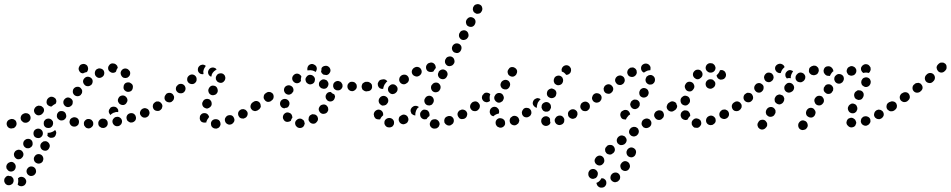

<svg xmlns="http://www.w3.org/2000/svg" viewBox="-38 -585 4546 918"><path d="M48 292Q47 294 46 296Q48 300 52 302Q56 305 60 305Q64 306 69 305Q73 304 77 302Q85 296 87 287Q89 278 83 270Q78 263 69 261Q60 259 52 264V265Q51 265 50 266Q49 267 48 267Q49 271 49 274Q50 283 48 292ZM20 262Q18 259 14 257Q13 257 11 257Q6 257 1 255Q0 256 -2 256Q-4 257 -5 257Q-9 259 -12 263Q-15 266 -17 270Q-18 275 -18 279Q-18 283 -16 287Q-16 288 -15 289Q-11 297 -2 300Q7 302 15 298Q19 296 22 293Q25 289 26 285Q28 281 27 276Q27 272 25 268Q25 268 25 268Q23 264 20 262ZM89 237Q91 247 98 252Q106 258 115 256Q124 255 130 247Q136 239 134 230Q133 221 125 215Q118 210 108 211Q99 213 94 220L93 221Q88 228 89 237ZM36 204Q33 196 25 191Q16 187 8 191Q-1 194 -5 202L-6 203Q-7 207 -8 211Q-8 216 -7 220Q-5 224 -2 227Q1 231 5 233Q13 237 22 234Q31 231 35 222Q39 213 36 204ZM125 182Q128 191 137 195Q145 199 154 196Q163 193 167 185V184Q171 176 168 167Q165 158 157 154Q148 150 139 153Q131 156 127 164L126 165Q122 173 125 182ZM74 150Q72 141 65 135Q57 130 48 131Q39 133 33 140V141Q27 148 29 157Q30 166 38 172Q41 175 45 176Q50 177 54 176Q59 176 63 173Q66 171 69 167Q75 160 74 150ZM156 120Q159 129 167 133Q175 137 184 135Q193 132 197 123Q202 114 199 106Q196 97 187 92Q183 90 179 90Q175 90 170 91Q166 93 163 96Q159 99 157 103Q153 111 156 120ZM118 101Q118 91 112 85Q105 78 95 79Q86 79 80 86H79Q73 93 73 102Q73 111 80 118Q83 121 87 123Q91 124 96 124Q100 124 105 122Q109 120 112 117Q119 110 118 101ZM167 53Q167 43 161 37Q154 30 145 30Q136 30 129 36L128 37Q122 43 122 53Q122 62 128 69Q135 75 144 75Q153 76 160 69Q167 62 167 53ZM188 63Q190 66 192 68Q195 70 198 72Q202 74 206 74Q211 74 215 73Q219 72 223 69Q226 66 228 62V61Q231 55 231 48Q230 42 225 36V37Q219 43 211 46Q202 50 193 50Q191 50 189 50Q190 51 190 53Q190 58 188 63ZM39 16Q43 8 40 -1Q39 -5 36 -9Q33 -12 29 -14Q25 -16 20 -16Q16 -17 12 -15L9 -14Q0 -11 -4 -3Q-8 5 -5 14Q-2 23 6 27Q14 31 23 28H26Q34 25 39 16ZM401 22Q408 16 408 7Q408 2 407 -2Q405 -6 402 -9Q399 -13 395 -14Q391 -16 387 -16H386Q377 -17 370 -10Q363 -4 363 5Q363 10 364 14Q366 18 369 21Q372 25 376 27Q380 28 384 29H385Q394 29 401 22ZM214 13Q216 9 216 4Q216 0 215 -4Q213 -8 210 -11Q203 -18 194 -18Q184 -18 178 -12L177 -11Q174 -8 172 -4Q171 0 171 5Q171 9 172 13Q174 18 177 21Q180 24 185 26Q189 27 193 27Q198 27 202 26Q206 24 209 21L210 20Q213 17 214 13ZM472 19Q478 12 477 3Q477 -2 475 -6Q473 -10 469 -13Q466 -16 462 -17Q458 -18 453 -18H452Q443 -17 437 -10Q431 -3 432 6Q432 11 434 15Q436 19 439 21Q443 24 447 26Q451 27 456 27Q466 26 472 19ZM321 20Q326 20 329 17Q333 15 336 11Q338 8 339 3Q341 -6 337 -14Q332 -22 322 -24Q317 -25 313 -24Q309 -23 305 -21Q301 -18 298 -15Q296 -11 295 -7Q293 2 298 10Q303 18 312 20H313Q317 21 321 20ZM536 14Q539 12 542 8Q544 4 545 0Q546 -5 545 -9Q543 -18 535 -23Q528 -28 519 -26H518Q513 -25 510 -23Q506 -20 504 -17Q501 -13 500 -9Q499 -4 500 0Q502 9 510 15Q518 20 527 18H528Q532 17 536 14ZM107 -14Q110 -23 106 -32Q104 -36 101 -39Q98 -41 93 -43Q89 -44 85 -44Q80 -44 76 -42L74 -41Q65 -37 62 -28Q59 -19 63 -11Q65 -7 69 -4Q72 -1 76 1Q81 2 85 2Q89 2 93 0L96 -1Q104 -6 107 -14ZM610 -11Q614 -20 611 -28Q610 -33 607 -36Q604 -40 600 -42Q596 -44 592 -44Q587 -45 583 -43H582Q573 -40 569 -32Q565 -24 568 -15Q569 -11 572 -7Q575 -4 579 -2Q582 0 587 1Q591 1 596 0Q605 -3 610 -11ZM264 -10Q260 -9 255 -9Q251 -9 247 -11Q243 -13 240 -16L239 -17Q236 -20 235 -24Q233 -29 234 -33Q234 -38 236 -42Q238 -46 241 -49Q248 -55 257 -54Q266 -54 273 -47Q277 -42 278 -36Q280 -30 278 -24Q276 -22 275 -19Q274 -18 274 -17Q273 -16 272 -15Q268 -12 264 -10ZM670 -29Q674 -33 675 -37Q677 -41 677 -45Q677 -50 675 -54Q672 -63 663 -66Q654 -70 646 -66H645Q641 -64 638 -61Q635 -58 633 -53Q631 -49 631 -45Q631 -40 633 -36Q637 -28 645 -24Q654 -21 663 -24V-25Q667 -26 670 -29ZM172 -53Q174 -62 169 -70Q166 -73 162 -76Q159 -79 154 -79Q150 -80 146 -80Q141 -79 137 -77L135 -75Q131 -73 129 -69Q126 -65 125 -61Q124 -57 125 -52Q126 -48 128 -44Q131 -40 134 -38Q138 -35 142 -34Q147 -33 151 -34Q156 -35 159 -37L162 -39Q169 -44 172 -53ZM484 -44Q482 -48 482 -52Q482 -57 484 -61Q486 -65 489 -68V-69Q496 -75 505 -75Q515 -75 521 -69Q525 -65 527 -60Q528 -55 527 -49Q521 -50 514 -49L513 -48Q505 -47 498 -42Q493 -39 490 -35Q490 -36 489 -36Q489 -36 489 -36Q486 -40 484 -44ZM734 -65Q736 -69 737 -73Q738 -77 737 -82Q736 -86 733 -90Q728 -98 719 -99Q710 -101 702 -95Q698 -93 696 -89Q693 -85 693 -81Q692 -76 693 -72Q694 -68 696 -64Q702 -56 711 -55Q720 -53 728 -58V-59Q732 -61 734 -65ZM309 -89Q310 -93 310 -98Q310 -102 308 -106Q306 -110 302 -113Q295 -119 286 -119Q277 -118 271 -111L270 -110Q267 -107 266 -103Q264 -98 265 -94Q265 -90 267 -86Q269 -82 272 -79Q280 -72 289 -73Q298 -74 304 -81H305Q308 -85 309 -89ZM185 -101Q186 -110 193 -116L195 -118Q199 -120 203 -122Q207 -123 212 -122Q216 -122 220 -119Q224 -117 227 -114Q230 -110 231 -105Q232 -100 231 -96Q230 -94 229 -92V-91Q228 -89 227 -88Q225 -87 222 -86Q215 -82 209 -76Q203 -75 198 -78Q193 -80 189 -84Q183 -92 185 -101ZM526 -110Q525 -106 526 -101Q527 -97 530 -93Q532 -89 536 -87Q543 -82 553 -83Q562 -85 567 -93V-94Q570 -97 571 -102Q572 -106 571 -110Q570 -115 567 -119Q565 -122 561 -125Q553 -130 544 -128Q535 -126 530 -119V-118Q527 -114 526 -110ZM354 -140Q355 -144 355 -149Q355 -153 353 -157Q351 -161 348 -164Q341 -171 332 -170Q323 -170 316 -163Q313 -160 311 -155Q310 -151 310 -147Q310 -142 312 -138Q314 -134 317 -131Q324 -125 333 -125Q342 -125 349 -132V-133Q352 -136 354 -140ZM553 -162Q552 -166 553 -171V-172Q554 -181 561 -187Q569 -192 578 -191Q582 -191 586 -188Q590 -186 593 -183Q596 -179 597 -175Q598 -170 597 -166V-165Q596 -156 589 -150Q581 -145 572 -146Q571 -146 570 -146Q569 -146 568 -147Q566 -148 565 -148Q562 -149 561 -151Q559 -152 557 -154Q554 -158 553 -162ZM405 -194Q406 -203 400 -210Q393 -217 384 -218Q375 -219 368 -213L367 -212Q360 -206 359 -197Q359 -188 365 -181Q368 -177 372 -175Q376 -173 380 -173Q384 -172 389 -174Q393 -175 396 -178H397Q404 -184 405 -194ZM543 -222Q538 -230 539 -239Q541 -248 549 -254Q557 -259 566 -257Q575 -255 580 -247H581Q586 -239 584 -230Q582 -221 574 -216Q573 -215 572 -214Q572 -214 571 -214Q567 -213 564 -212Q563 -212 562 -212Q556 -212 551 -214Q546 -217 543 -222ZM460 -230Q462 -239 458 -247Q453 -255 444 -257Q435 -260 427 -255H426Q418 -250 416 -241Q414 -232 418 -224Q423 -216 432 -213Q441 -211 449 -216Q458 -221 460 -230ZM339 -250Q336 -258 341 -267Q345 -276 354 -278Q363 -281 371 -277Q380 -273 382 -264Q385 -255 381 -247V-246Q380 -244 379 -243Q378 -241 376 -240Q372 -240 368 -238Q363 -237 359 -234Q357 -234 355 -235Q352 -235 350 -236Q342 -241 339 -250ZM505 -237H504Q495 -236 488 -242Q480 -247 479 -257Q478 -266 484 -273Q489 -281 499 -282Q504 -282 508 -281Q512 -280 516 -277Q519 -275 522 -271Q524 -267 525 -262Q525 -262 525 -262Q525 -261 525 -261Q525 -261 525 -261Q519 -253 517 -244Q517 -243 517 -243Q515 -241 512 -239Q508 -238 505 -237Z M1005 27Q1009 25 1012 21Q1014 18 1016 13Q1017 9 1016 4Q1015 -5 1008 -11Q1000 -16 991 -15H990Q981 -14 975 -7Q969 1 971 10Q971 14 973 18Q975 22 979 25Q983 28 987 29Q991 30 996 30H997Q1001 29 1005 27ZM1076 4Q1079 1 1081 -3Q1083 -7 1083 -12Q1083 -16 1081 -20Q1078 -29 1070 -33Q1061 -36 1052 -33H1051Q1047 -31 1044 -28Q1041 -25 1039 -21Q1037 -17 1037 -12Q1037 -8 1039 -3Q1042 5 1051 9Q1059 13 1068 9H1069Q1073 7 1076 4ZM925 -3Q918 -9 917 -19Q917 -19 917 -20Q917 -24 918 -29Q919 -33 922 -36Q925 -40 929 -42Q933 -44 937 -44Q946 -45 953 -40Q960 -34 962 -25Q959 -23 958 -20Q952 -13 949 -4Q949 -2 949 0Q947 0 945 1Q944 1 942 1Q933 2 925 -3ZM1145 -34Q1148 -43 1144 -51Q1141 -55 1138 -58Q1135 -61 1130 -62Q1126 -64 1122 -63Q1117 -63 1113 -61L1112 -60Q1104 -56 1101 -47Q1099 -38 1103 -30Q1105 -26 1108 -23Q1112 -20 1116 -19Q1120 -18 1125 -18Q1129 -18 1133 -21H1134Q1142 -25 1145 -34ZM1205 -73Q1207 -82 1201 -90Q1199 -94 1195 -96Q1191 -98 1187 -99Q1182 -100 1178 -99Q1174 -98 1170 -95H1169Q1162 -89 1160 -80Q1158 -71 1164 -63Q1166 -60 1170 -57Q1174 -55 1179 -54Q1183 -53 1187 -55Q1192 -56 1195 -58L1196 -59Q1204 -64 1205 -73ZM735 -65Q737 -69 738 -74Q739 -78 738 -82Q737 -87 734 -90Q732 -94 728 -96Q724 -99 720 -100Q715 -100 711 -100Q707 -99 703 -96L702 -95Q695 -90 693 -81Q691 -72 697 -64Q699 -60 703 -58Q707 -56 711 -55Q715 -54 720 -55Q724 -56 728 -59H729Q732 -62 735 -65ZM931 -79Q935 -71 944 -68Q948 -66 953 -66Q957 -67 961 -69Q965 -71 968 -74Q971 -77 973 -81V-82Q975 -87 974 -91Q974 -95 972 -100Q970 -104 967 -107Q964 -110 960 -111Q951 -114 942 -110Q934 -106 931 -97L930 -96Q927 -88 931 -79ZM791 -107Q794 -111 794 -116Q795 -120 794 -124Q792 -129 790 -132Q784 -140 775 -141Q766 -142 758 -137L757 -136Q754 -133 752 -129Q749 -125 749 -121Q748 -117 749 -112Q750 -108 753 -104Q759 -97 768 -96Q777 -94 785 -100V-101Q789 -103 791 -107ZM959 -146Q961 -137 970 -132Q978 -128 987 -131Q996 -133 1000 -141L1001 -142Q1005 -150 1002 -159Q1000 -168 992 -173Q983 -177 974 -175Q966 -172 961 -164V-163Q956 -155 959 -146ZM849 -159Q850 -168 844 -176Q838 -183 829 -184Q820 -185 812 -179V-178Q804 -173 803 -163Q802 -154 808 -147Q814 -140 823 -139Q833 -138 840 -143L841 -144Q848 -150 849 -159ZM902 -204Q903 -214 897 -221Q891 -228 881 -229Q872 -229 865 -223L864 -222Q857 -216 857 -207Q856 -198 862 -191Q868 -184 878 -183Q887 -182 894 -188L895 -189Q902 -195 902 -204ZM994 -216Q994 -212 994 -207Q995 -203 998 -199Q1000 -195 1004 -193Q1012 -188 1021 -189Q1030 -191 1035 -199L1036 -200Q1038 -203 1039 -208Q1040 -212 1039 -217Q1038 -221 1036 -225Q1033 -228 1030 -231Q1022 -236 1013 -234Q1004 -233 998 -225V-224Q995 -220 994 -216ZM992 -249Q995 -252 998 -253Q996 -255 994 -257Q992 -258 990 -260H989Q981 -264 972 -261Q963 -258 959 -249Q955 -241 958 -232Q961 -223 970 -219H971Q971 -219 971 -219Q972 -219 972 -218Q972 -220 973 -221Q974 -230 979 -237L980 -238Q985 -245 992 -249ZM908 -252Q908 -262 914 -268L915 -269Q921 -275 930 -276Q939 -276 946 -270Q942 -265 939 -259Q935 -251 934 -243Q934 -236 935 -231Q930 -229 924 -231Q918 -232 914 -237Q908 -243 908 -252Z M1412 21Q1405 27 1396 27H1395Q1391 27 1387 25Q1383 24 1380 20Q1376 17 1375 13Q1373 9 1373 4Q1373 -5 1380 -11Q1387 -18 1396 -18Q1401 -18 1405 -16Q1409 -14 1412 -11Q1413 -10 1414 -9Q1415 -8 1416 -6Q1417 -2 1418 2Q1418 3 1419 3Q1419 4 1419 5Q1418 14 1412 21ZM1478 -4Q1481 -7 1482 -12Q1483 -16 1482 -21Q1481 -25 1479 -29Q1478 -29 1478 -30Q1477 -31 1476 -32Q1476 -32 1476 -32Q1474 -35 1471 -36Q1468 -38 1464 -38Q1460 -39 1456 -39Q1451 -38 1448 -35H1447Q1443 -33 1441 -29Q1438 -25 1438 -21Q1437 -16 1437 -12Q1438 -8 1441 -4Q1446 4 1455 6Q1464 8 1472 3V2Q1476 0 1478 -4ZM1342 -3Q1338 -2 1334 -2Q1329 -3 1325 -5Q1322 -8 1319 -11V-12Q1313 -19 1315 -29Q1317 -38 1324 -43Q1328 -46 1332 -47Q1336 -48 1341 -47Q1345 -46 1349 -44Q1353 -42 1355 -38H1356Q1358 -34 1359 -30Q1360 -26 1360 -22Q1356 -18 1354 -12Q1353 -10 1353 -8Q1352 -8 1352 -7Q1351 -7 1350 -6Q1347 -4 1342 -3ZM1527 -49V-50Q1530 -53 1531 -57Q1532 -62 1531 -66Q1531 -71 1528 -75Q1526 -78 1523 -81Q1515 -87 1506 -85Q1497 -84 1491 -77V-76Q1485 -69 1486 -60Q1488 -51 1495 -45Q1503 -39 1512 -41Q1521 -42 1527 -49ZM1205 -67Q1208 -71 1209 -75Q1209 -80 1208 -84Q1207 -89 1205 -92Q1200 -100 1190 -102Q1181 -103 1174 -98L1170 -95Q1166 -93 1164 -89Q1162 -85 1161 -81Q1160 -77 1161 -72Q1162 -68 1165 -64Q1170 -56 1179 -55Q1188 -53 1196 -59L1199 -61Q1203 -63 1205 -67ZM1306 -75Q1300 -83 1301 -92Q1302 -101 1309 -107Q1317 -113 1326 -112Q1335 -111 1341 -104Q1347 -97 1346 -88V-87Q1345 -82 1342 -77Q1339 -72 1334 -70Q1330 -69 1326 -69Q1324 -68 1322 -67Q1322 -67 1322 -67Q1322 -67 1321 -67Q1312 -68 1306 -75ZM1267 -111Q1270 -115 1270 -119Q1271 -124 1270 -128Q1269 -133 1267 -136Q1264 -140 1260 -142Q1256 -145 1252 -145Q1248 -146 1243 -145Q1239 -144 1235 -141L1232 -139Q1224 -134 1223 -124Q1221 -115 1227 -108Q1232 -100 1241 -98Q1250 -97 1258 -102L1261 -105Q1265 -107 1267 -111ZM1562 -115V-116Q1564 -120 1564 -124Q1563 -129 1561 -133Q1559 -134 1558 -135Q1549 -138 1544 -145Q1543 -145 1542 -145Q1535 -146 1529 -142Q1522 -137 1520 -130Q1518 -126 1519 -121Q1519 -117 1521 -113Q1523 -109 1526 -106Q1529 -103 1534 -101Q1542 -98 1551 -102Q1559 -106 1562 -115ZM1321 -148Q1318 -156 1322 -165Q1326 -173 1335 -176Q1344 -179 1352 -175Q1361 -171 1364 -162Q1367 -154 1363 -145H1362Q1359 -138 1352 -135Q1345 -131 1337 -133Q1336 -133 1335 -134Q1334 -134 1334 -134Q1333 -134 1332 -135Q1324 -139 1321 -148ZM1722 -150Q1726 -152 1730 -155Q1733 -158 1734 -162Q1736 -167 1736 -171Q1736 -180 1730 -187Q1723 -193 1714 -194H1713Q1709 -194 1705 -192Q1701 -190 1697 -187Q1694 -184 1693 -180Q1691 -175 1691 -171Q1691 -167 1693 -162Q1694 -158 1697 -155Q1701 -152 1705 -150Q1709 -149 1713 -149H1714Q1718 -148 1722 -150ZM1661 -156Q1668 -162 1668 -171Q1668 -176 1667 -180Q1665 -184 1662 -187Q1659 -191 1655 -192Q1651 -194 1646 -194Q1636 -195 1630 -188Q1623 -182 1623 -172Q1623 -168 1624 -164Q1626 -160 1629 -156Q1632 -153 1636 -151Q1640 -150 1645 -149Q1654 -149 1661 -156ZM1592 -158Q1599 -164 1600 -173Q1600 -178 1599 -182Q1597 -186 1594 -190Q1592 -193 1588 -195Q1584 -197 1579 -198Q1569 -198 1562 -192Q1555 -186 1555 -177Q1554 -172 1556 -168Q1557 -164 1560 -160Q1563 -157 1567 -155Q1571 -153 1575 -153H1576Q1585 -152 1592 -158ZM1523 -164Q1530 -170 1532 -179Q1533 -183 1532 -188Q1531 -192 1528 -196Q1526 -200 1522 -202Q1518 -204 1514 -205H1513Q1504 -207 1497 -201Q1489 -196 1487 -187Q1487 -182 1487 -178Q1488 -174 1491 -170Q1494 -166 1497 -164Q1501 -162 1506 -161Q1515 -159 1523 -164ZM1449 -182Q1440 -180 1433 -186H1432Q1425 -191 1423 -201Q1421 -210 1427 -217Q1432 -225 1441 -227Q1451 -228 1458 -223Q1464 -219 1467 -212Q1469 -206 1467 -199Q1467 -197 1466 -195Q1466 -194 1465 -193Q1465 -192 1464 -191Q1459 -184 1449 -182ZM1398 -194Q1391 -187 1382 -187Q1373 -187 1366 -194Q1359 -201 1359 -210Q1359 -219 1366 -226Q1373 -233 1382 -233Q1391 -233 1398 -226Q1400 -225 1401 -223Q1402 -221 1403 -219Q1402 -217 1402 -215Q1399 -206 1401 -198Q1400 -197 1399 -196Q1399 -195 1398 -194ZM1506 -230Q1503 -233 1500 -236Q1498 -239 1497 -243Q1499 -248 1499 -254Q1499 -256 1499 -258Q1500 -259 1500 -260Q1501 -261 1501 -262Q1507 -269 1516 -270Q1525 -272 1533 -266Q1540 -261 1542 -251Q1543 -242 1537 -235Q1535 -231 1531 -229Q1528 -227 1523 -226Q1520 -227 1517 -227Q1513 -228 1509 -228Q1508 -228 1508 -229Q1507 -229 1506 -230ZM1434 -267Q1438 -275 1447 -278Q1456 -281 1464 -276Q1473 -272 1476 -263Q1477 -259 1477 -255Q1476 -250 1474 -246Q1474 -245 1473 -244Q1472 -242 1471 -241Q1464 -246 1456 -248Q1447 -250 1438 -249Q1435 -248 1433 -248Q1433 -248 1433 -249Q1433 -249 1432 -249Q1430 -258 1434 -267Z M2048 29Q2053 27 2056 24Q2059 22 2061 18Q2063 14 2064 9Q2064 0 2058 -7Q2052 -14 2043 -15Q2042 -15 2042 -15Q2037 -15 2033 -14Q2029 -13 2025 -10Q2022 -7 2020 -3Q2018 1 2017 5Q2016 15 2022 22Q2028 29 2037 30Q2038 30 2040 30Q2044 30 2048 29ZM1831 23Q1835 22 1839 19Q1842 16 1844 12Q1846 8 1846 3Q1847 -6 1841 -13Q1835 -20 1825 -21H1824Q1814 -21 1807 -15Q1800 -9 1800 0Q1799 5 1801 9Q1802 13 1805 16Q1808 20 1812 22Q1816 24 1821 24H1822Q1827 25 1831 23ZM2125 8Q2129 5 2130 1Q2132 -3 2132 -8Q2132 -12 2131 -16Q2127 -25 2119 -29Q2110 -32 2102 -29L2100 -28Q2096 -27 2093 -24Q2089 -21 2088 -17Q2086 -12 2086 -8Q2086 -4 2087 1Q2091 9 2099 13Q2108 17 2116 14L2118 13Q2122 11 2125 8ZM1910 0Q1912 -3 1914 -8Q1915 -12 1915 -16Q1914 -21 1912 -25Q1908 -33 1899 -36Q1890 -39 1882 -34L1880 -33Q1876 -31 1873 -28Q1870 -24 1869 -20Q1868 -16 1868 -11Q1869 -7 1871 -3Q1875 5 1884 8Q1893 11 1901 6H1903Q1907 3 1910 0ZM1765 -15Q1761 -16 1757 -19Q1754 -22 1752 -26Q1750 -30 1750 -34Q1749 -36 1749 -37Q1749 -46 1755 -53Q1762 -60 1771 -61Q1780 -61 1787 -55Q1794 -48 1794 -39Q1794 -39 1794 -38Q1794 -37 1794 -36Q1794 -35 1794 -34Q1793 -33 1792 -32Q1785 -26 1781 -18Q1781 -17 1780 -15Q1779 -15 1777 -14Q1775 -14 1774 -14Q1769 -14 1765 -15ZM1981 -18Q1973 -23 1971 -33Q1971 -34 1971 -35Q1969 -44 1975 -51Q1980 -59 1989 -61Q1994 -61 1998 -60Q2003 -59 2006 -57Q2010 -54 2012 -50Q2015 -46 2015 -42Q2015 -41 2015 -41Q2016 -38 2016 -36Q2016 -33 2015 -30Q2013 -29 2011 -27Q2005 -22 2001 -15Q2000 -15 1999 -15Q1998 -15 1997 -15Q1988 -13 1981 -18ZM2195 -33Q2198 -42 2193 -50Q2191 -54 2188 -56Q2184 -59 2180 -60Q2175 -62 2171 -61Q2167 -61 2163 -58H2161Q2153 -53 2150 -44Q2148 -35 2153 -27Q2155 -23 2158 -20Q2162 -17 2166 -16Q2170 -15 2175 -16Q2179 -16 2183 -18L2185 -19Q2193 -24 2195 -33ZM1927 -48Q1925 -52 1925 -56Q1925 -61 1927 -65Q1929 -69 1932 -72L1934 -73Q1940 -79 1949 -79Q1958 -79 1965 -73Q1960 -70 1956 -65Q1951 -57 1949 -48Q1947 -41 1948 -33Q1944 -33 1939 -35Q1935 -37 1931 -40Q1928 -43 1927 -48ZM2252 -65Q2255 -68 2256 -73Q2256 -77 2255 -82Q2254 -86 2252 -90Q2247 -97 2237 -99Q2228 -100 2221 -95L2219 -94Q2212 -89 2210 -80Q2208 -70 2214 -63Q2219 -55 2228 -54Q2237 -52 2245 -57L2246 -58Q2250 -61 2252 -65ZM1773 -98Q1775 -89 1783 -84Q1786 -81 1791 -80Q1795 -80 1800 -81Q1804 -82 1808 -84Q1811 -87 1814 -91L1815 -92Q1820 -100 1818 -109Q1816 -118 1808 -123Q1800 -128 1791 -126Q1782 -124 1777 -116L1776 -115Q1771 -107 1773 -98ZM1992 -96Q1995 -87 2003 -83Q2007 -81 2012 -81Q2016 -80 2020 -82Q2025 -83 2028 -86Q2031 -89 2033 -93L2034 -95Q2038 -103 2035 -112Q2032 -121 2024 -125Q2016 -129 2007 -126Q1998 -123 1994 -114L1993 -113Q1989 -105 1992 -96ZM1817 -158Q1817 -148 1824 -142Q1830 -135 1840 -135Q1849 -136 1855 -142L1857 -144Q1863 -150 1863 -160Q1863 -169 1856 -175Q1850 -182 1840 -182Q1831 -182 1825 -175L1823 -174Q1817 -167 1817 -158ZM2024 -159Q2027 -150 2035 -146Q2043 -142 2052 -145Q2061 -147 2065 -156L2066 -157Q2070 -165 2068 -174Q2065 -183 2057 -188Q2048 -192 2039 -189Q2031 -186 2026 -178L2025 -177Q2021 -168 2024 -159ZM1735 -155Q1742 -162 1741 -172Q1741 -176 1740 -180Q1738 -184 1735 -187Q1731 -190 1727 -192Q1723 -194 1719 -194Q1716 -194 1714 -193Q1705 -193 1698 -187Q1691 -180 1692 -171Q1692 -166 1693 -162Q1695 -158 1698 -155Q1701 -152 1705 -150Q1710 -148 1714 -148Q1717 -149 1719 -149Q1729 -149 1735 -155ZM1814 -196Q1810 -202 1803 -205Q1796 -207 1789 -205L1784 -204Q1780 -203 1776 -200Q1773 -197 1771 -193Q1769 -189 1768 -185Q1768 -180 1769 -176Q1771 -168 1778 -163Q1786 -159 1794 -160Q1795 -168 1798 -175Q1801 -183 1807 -189L1808 -191Q1811 -194 1814 -196ZM1871 -208Q1869 -199 1875 -191Q1880 -184 1890 -182Q1899 -181 1906 -187L1908 -188Q1915 -193 1917 -202Q1918 -212 1913 -219Q1907 -227 1898 -228Q1889 -229 1881 -224L1880 -223Q1872 -217 1871 -208ZM2057 -222Q2060 -213 2068 -209Q2076 -205 2085 -207Q2094 -210 2098 -218L2099 -220Q2104 -228 2101 -237Q2098 -246 2090 -250Q2082 -255 2073 -252Q2064 -249 2059 -241V-239Q2054 -231 2057 -222ZM1932 -249Q1929 -240 1933 -232Q1937 -224 1946 -221Q1955 -217 1963 -221L1965 -222Q1973 -226 1977 -235Q1980 -244 1976 -252Q1972 -261 1963 -264Q1954 -267 1946 -263L1944 -262Q1936 -258 1932 -249ZM2038 -250 2037 -248Q2036 -246 2035 -244Q2033 -243 2031 -242Q2028 -241 2026 -241H2024Q2015 -240 2007 -245Q2000 -251 1999 -260Q1998 -270 2004 -277Q2009 -284 2019 -285L2020 -286Q2030 -287 2037 -281Q2044 -275 2045 -266Q2046 -265 2046 -263Q2046 -261 2045 -260Q2044 -258 2043 -256Q2040 -253 2038 -250ZM2090 -285Q2093 -276 2101 -271Q2109 -267 2118 -270Q2127 -272 2132 -281L2133 -282Q2137 -290 2134 -299Q2132 -308 2123 -313Q2115 -317 2106 -314Q2097 -312 2093 -303L2092 -302Q2088 -294 2090 -285ZM2125 -364Q2125 -364 2125 -364Q2121 -355 2124 -347Q2127 -338 2135 -334Q2144 -330 2152 -332Q2161 -335 2165 -343L2166 -345Q2170 -353 2168 -362Q2165 -371 2157 -375Q2149 -379 2140 -377Q2131 -374 2126 -366V-364Q2126 -364 2125 -364ZM2157 -410Q2160 -401 2168 -396Q2177 -392 2185 -395Q2194 -397 2199 -406L2200 -407Q2204 -415 2201 -424Q2199 -433 2190 -438Q2182 -442 2173 -439Q2164 -437 2160 -428L2159 -427Q2155 -419 2157 -410ZM2191 -472Q2193 -463 2202 -459Q2210 -455 2219 -457Q2228 -460 2232 -468L2233 -470Q2237 -478 2235 -487Q2232 -496 2224 -500Q2215 -505 2206 -502Q2198 -499 2193 -491L2192 -489Q2188 -481 2191 -472ZM2223 -543Q2222 -539 2224 -535Q2225 -530 2228 -527Q2231 -524 2235 -522Q2239 -519 2243 -519Q2248 -519 2252 -520Q2256 -521 2260 -524Q2263 -527 2265 -531L2266 -533Q2270 -541 2267 -550Q2265 -559 2256 -563Q2248 -567 2239 -564Q2230 -562 2226 -553L2225 -552Q2223 -548 2223 -543Z M2367 22Q2359 27 2350 25L2348 24Q2344 23 2341 21Q2337 18 2335 14Q2332 10 2332 6Q2331 2 2332 -3Q2334 -12 2342 -17Q2350 -22 2359 -19H2360Q2365 -18 2368 -15Q2372 -13 2374 -9Q2375 -8 2375 -7Q2376 -5 2376 -4Q2377 -1 2377 2Q2377 4 2377 5Q2377 7 2377 8Q2375 17 2367 22ZM2570 17Q2561 16 2555 9Q2554 8 2553 6Q2551 3 2550 -2Q2549 -6 2550 -10Q2550 -15 2553 -19Q2555 -22 2559 -25Q2566 -30 2576 -29Q2585 -27 2590 -20Q2591 -19 2591 -18Q2592 -17 2592 -16Q2592 -13 2592 -9Q2592 -3 2594 2Q2592 5 2591 8Q2589 10 2587 12Q2579 18 2570 17ZM2439 6Q2442 3 2443 -2Q2445 -6 2445 -10Q2444 -15 2442 -19Q2438 -27 2429 -30Q2420 -33 2412 -29L2411 -28Q2407 -26 2404 -23Q2401 -20 2400 -15Q2398 -11 2399 -7Q2399 -2 2401 2Q2405 10 2414 13Q2423 16 2431 12L2432 11Q2436 9 2439 6ZM2654 6Q2657 3 2659 -1Q2660 -5 2660 -10Q2661 -14 2659 -18Q2655 -27 2647 -31Q2638 -34 2630 -31L2628 -30Q2624 -29 2621 -25Q2618 -22 2616 -18Q2614 -14 2614 -10Q2614 -5 2616 -1Q2620 8 2628 11Q2637 15 2645 11H2646Q2651 9 2654 6ZM2718 -26Q2721 -29 2722 -34Q2724 -38 2723 -42Q2723 -47 2721 -51Q2716 -59 2707 -62Q2698 -64 2690 -60L2689 -59Q2685 -57 2682 -54Q2680 -50 2678 -46Q2677 -42 2678 -37Q2678 -33 2680 -29Q2685 -21 2694 -18Q2702 -15 2711 -20H2712Q2716 -22 2718 -26ZM2500 -36Q2502 -40 2503 -44Q2503 -49 2502 -53Q2501 -57 2498 -61Q2495 -65 2491 -67Q2487 -69 2483 -69Q2479 -70 2474 -69Q2470 -68 2466 -65L2465 -64Q2462 -61 2460 -57Q2458 -53 2457 -49Q2457 -45 2458 -40Q2459 -36 2462 -32Q2467 -25 2477 -24Q2486 -23 2493 -29H2494Q2498 -32 2500 -36ZM2304 -46Q2303 -51 2304 -55V-56Q2305 -60 2307 -64Q2310 -68 2313 -70Q2317 -73 2322 -74Q2326 -75 2330 -74Q2335 -73 2338 -71Q2342 -68 2345 -64Q2347 -61 2348 -56Q2349 -52 2348 -48V-46Q2348 -45 2347 -44Q2347 -43 2347 -42Q2338 -41 2330 -36Q2325 -33 2321 -29Q2317 -30 2313 -32Q2310 -34 2307 -38Q2305 -42 2304 -46ZM2559 -56Q2556 -59 2554 -63Q2552 -67 2551 -71Q2551 -75 2552 -80V-81Q2555 -90 2563 -94Q2572 -99 2581 -96Q2585 -95 2588 -92Q2592 -89 2594 -85Q2596 -81 2596 -77Q2597 -72 2596 -68L2595 -67Q2593 -61 2589 -56Q2584 -52 2578 -51Q2573 -52 2568 -51Q2568 -51 2568 -51Q2567 -52 2567 -52Q2563 -53 2559 -56ZM2779 -64Q2782 -68 2782 -73Q2783 -77 2782 -81Q2781 -86 2779 -89Q2773 -97 2764 -99Q2755 -100 2747 -95V-94Q2739 -89 2737 -80Q2736 -71 2741 -63Q2746 -55 2755 -54Q2765 -52 2772 -57L2773 -58Q2777 -61 2779 -64ZM2253 -65Q2255 -69 2256 -74Q2257 -78 2256 -82Q2255 -87 2252 -90Q2247 -98 2238 -100Q2229 -101 2221 -96H2220Q2217 -93 2214 -89Q2212 -85 2211 -81Q2210 -77 2211 -72Q2212 -68 2214 -64Q2220 -57 2229 -55Q2238 -53 2246 -58L2247 -59Q2250 -62 2253 -65ZM2539 -102Q2542 -107 2547 -110Q2544 -113 2541 -114Q2537 -115 2533 -116Q2529 -116 2525 -114Q2520 -112 2517 -109H2516Q2510 -102 2509 -93Q2509 -83 2516 -77Q2518 -74 2522 -72Q2525 -70 2529 -70Q2528 -78 2531 -86V-87Q2533 -96 2539 -102ZM2325 -117Q2325 -113 2327 -108Q2329 -104 2332 -101Q2335 -98 2339 -96Q2343 -94 2348 -94Q2352 -94 2356 -96Q2360 -98 2364 -101Q2367 -104 2368 -108L2369 -109Q2373 -118 2369 -126Q2366 -135 2357 -139Q2348 -142 2340 -139Q2331 -135 2328 -127L2327 -126Q2325 -122 2325 -117ZM2304 -102 2303 -101Q2300 -99 2295 -97Q2291 -96 2287 -96Q2282 -97 2278 -99Q2274 -101 2271 -105Q2269 -108 2267 -112Q2266 -117 2266 -121Q2267 -126 2269 -130Q2271 -133 2275 -136V-137Q2282 -143 2291 -142Q2300 -141 2306 -135V-134Q2303 -127 2303 -118Q2303 -110 2305 -103Q2305 -103 2304 -103Q2304 -102 2304 -102ZM2578 -130Q2581 -122 2590 -118Q2598 -114 2607 -117Q2616 -120 2620 -128V-130Q2624 -138 2621 -147Q2618 -155 2609 -159Q2605 -161 2601 -162Q2596 -162 2592 -160Q2588 -159 2585 -156Q2581 -153 2579 -149V-148Q2575 -139 2578 -130ZM2356 -173Q2359 -164 2367 -160Q2376 -156 2385 -158Q2393 -161 2398 -169V-170Q2403 -179 2400 -188Q2397 -197 2389 -201Q2380 -205 2372 -202Q2363 -199 2358 -191V-190Q2353 -182 2356 -173ZM2610 -204Q2609 -199 2610 -195Q2611 -191 2613 -187Q2616 -183 2620 -181Q2627 -176 2636 -178Q2646 -180 2651 -188V-189Q2654 -192 2654 -197Q2655 -201 2654 -206Q2653 -210 2651 -214Q2648 -217 2645 -220Q2637 -225 2628 -223Q2618 -221 2613 -213V-212Q2610 -208 2610 -204ZM2390 -235Q2392 -226 2400 -222Q2408 -217 2417 -219Q2426 -222 2431 -230V-231Q2436 -239 2434 -248Q2431 -257 2423 -261Q2419 -264 2415 -264Q2411 -265 2406 -264Q2402 -263 2398 -260Q2395 -257 2393 -253L2392 -252Q2387 -244 2390 -235ZM2651 -263 2652 -264Q2657 -271 2667 -273Q2676 -274 2683 -269Q2687 -266 2689 -262Q2692 -259 2692 -254Q2693 -250 2692 -245Q2691 -241 2689 -237L2688 -236Q2685 -232 2679 -229Q2674 -227 2669 -227Q2664 -234 2657 -239Q2653 -241 2648 -243Q2647 -248 2647 -253Q2648 -258 2651 -263Z M2836 270Q2837 268 2838 267Q2842 267 2846 268Q2850 269 2853 272Q2857 275 2859 279Q2861 283 2861 287Q2862 297 2856 304Q2851 311 2841 312H2839Q2835 313 2830 311Q2826 310 2823 307Q2819 304 2817 300Q2815 296 2814 292Q2814 291 2814 291Q2814 290 2814 289Q2820 287 2824 284Q2832 278 2836 270ZM2884 252Q2881 256 2881 261Q2880 265 2881 269Q2882 274 2885 277Q2888 281 2892 283Q2895 285 2900 286Q2904 287 2909 285Q2913 284 2917 282L2918 280Q2926 275 2927 265Q2928 256 2923 249Q2917 241 2908 240Q2899 239 2891 244L2889 246Q2886 248 2884 252ZM2820 240Q2818 236 2816 232Q2813 229 2809 226Q2806 224 2801 223Q2792 222 2784 227Q2777 233 2775 242Q2775 243 2775 245Q2774 254 2779 261Q2785 269 2794 270Q2799 271 2803 269Q2807 268 2811 266Q2814 263 2817 259Q2819 255 2820 251Q2820 250 2820 249Q2821 245 2820 240ZM2929 215Q2931 225 2939 229Q2947 234 2956 232Q2965 230 2970 222L2971 220Q2976 212 2973 203Q2971 194 2963 189Q2955 184 2946 186Q2937 189 2932 197L2931 198Q2926 206 2929 215ZM2851 179Q2850 170 2843 164Q2836 158 2826 159Q2817 161 2811 168L2810 170Q2804 177 2805 186Q2807 196 2814 201Q2821 207 2831 206Q2840 205 2846 197L2847 196Q2853 188 2851 179ZM2960 155Q2964 163 2973 166Q2982 169 2990 165Q2999 160 3001 152L3002 149Q3005 141 3001 132Q2996 124 2987 121Q2978 118 2970 123Q2962 127 2959 136L2958 138Q2956 147 2960 155ZM2902 132Q2902 122 2896 115Q2890 108 2881 108Q2871 107 2864 113L2863 115Q2859 118 2857 122Q2855 126 2855 130Q2855 135 2856 139Q2858 143 2861 147Q2867 153 2876 154Q2885 155 2892 148L2894 147Q2901 141 2902 132ZM2958 88Q2959 79 2953 72Q2951 68 2947 66Q2943 64 2939 63Q2934 62 2930 63Q2925 64 2922 67L2920 68Q2913 74 2911 83Q2910 92 2915 100Q2918 103 2922 106Q2926 108 2930 109Q2935 109 2939 108Q2943 107 2947 105L2949 103Q2956 98 2958 88ZM3013 56Q3015 52 3016 48Q3017 43 3016 39Q3015 35 3013 31Q3010 27 3006 25Q3003 22 2998 22Q2994 21 2989 22Q2985 23 2981 25L2980 26Q2972 32 2970 41Q2968 50 2974 58Q2976 61 2980 64Q2984 66 2988 67Q2992 68 2997 67Q3001 66 3005 64L3007 62Q3010 60 3013 56ZM3076 9Q3078 -1 3073 -8Q3070 -12 3067 -15Q3063 -17 3059 -18Q3054 -19 3050 -18Q3045 -17 3042 -15L3040 -14Q3032 -9 3030 1Q3028 10 3033 17Q3036 21 3039 24Q3043 26 3047 27Q3052 28 3056 27Q3061 26 3064 24L3066 23Q3074 18 3076 9ZM3133 -23Q3135 -26 3136 -31Q3137 -35 3136 -40Q3135 -44 3133 -48Q3128 -56 3119 -57Q3110 -59 3102 -54L3100 -53Q3096 -51 3094 -47Q3091 -43 3090 -39Q3089 -34 3090 -30Q3091 -26 3094 -22Q3099 -14 3108 -12Q3117 -10 3125 -15L3127 -17Q3130 -19 3133 -23ZM2935 -19Q2931 -23 2930 -27Q2926 -35 2929 -44Q2932 -53 2941 -56Q2942 -57 2944 -58Q2952 -61 2961 -58Q2969 -54 2973 -45Q2974 -43 2974 -42Q2974 -40 2975 -38Q2967 -34 2962 -26Q2957 -21 2955 -14Q2952 -13 2949 -14Q2945 -14 2942 -15Q2938 -16 2935 -19ZM3196 -72Q3198 -81 3192 -88Q3190 -92 3186 -94Q3182 -97 3178 -98Q3173 -98 3169 -98Q3165 -97 3161 -94L3159 -93Q3152 -87 3150 -78Q3148 -69 3154 -61Q3156 -58 3160 -55Q3164 -53 3168 -52Q3173 -51 3177 -52Q3181 -53 3185 -56L3187 -57Q3194 -62 3196 -72ZM2782 -72Q2784 -82 2778 -89Q2776 -93 2772 -95Q2768 -98 2764 -98Q2759 -99 2755 -98Q2751 -97 2747 -95L2746 -94Q2742 -92 2740 -88Q2738 -84 2737 -80Q2736 -75 2737 -71Q2738 -66 2741 -63Q2746 -55 2755 -54Q2764 -52 2772 -57L2773 -58Q2780 -63 2782 -72ZM2977 -93Q2978 -97 2981 -101L2982 -102Q2985 -105 2989 -107Q2993 -109 2997 -109Q3002 -109 3006 -108Q3010 -107 3013 -104Q3017 -101 3019 -97Q3021 -93 3021 -88Q3021 -84 3020 -79Q3018 -75 3015 -72V-71Q3012 -68 3008 -66Q3004 -64 2999 -63Q2996 -63 2992 -64Q2988 -65 2985 -67Q2985 -68 2985 -68Q2983 -70 2980 -72Q2978 -75 2977 -78Q2976 -81 2975 -85Q2975 -89 2977 -93ZM2835 -106Q2838 -110 2838 -114Q2839 -118 2838 -123Q2837 -127 2834 -131Q2828 -138 2819 -139Q2810 -141 2802 -135Q2798 -132 2796 -128Q2794 -124 2793 -120Q2792 -115 2793 -111Q2795 -107 2797 -103Q2800 -99 2804 -97Q2808 -95 2812 -94Q2816 -94 2821 -95Q2825 -96 2829 -99H2830Q2833 -102 2835 -106ZM3019 -136Q3020 -127 3028 -122Q3036 -117 3045 -119Q3054 -121 3059 -128L3060 -129Q3062 -133 3063 -137Q3064 -142 3063 -146Q3062 -150 3060 -154Q3057 -158 3054 -160Q3046 -165 3037 -164Q3028 -162 3022 -154V-153Q3017 -145 3019 -136ZM2894 -157Q2895 -166 2889 -173Q2883 -181 2874 -182Q2865 -183 2857 -177Q2853 -174 2851 -170Q2849 -166 2848 -162Q2848 -157 2849 -153Q2850 -149 2853 -145Q2858 -138 2868 -137Q2877 -135 2884 -141L2885 -142Q2892 -147 2894 -157ZM2949 -198Q2950 -207 2945 -215Q2939 -222 2930 -224Q2921 -225 2913 -220L2912 -219Q2905 -214 2903 -204Q2902 -195 2908 -188Q2913 -180 2922 -179Q2932 -177 2939 -183H2940Q2947 -189 2949 -198ZM3051 -192Q3056 -184 3065 -181Q3069 -180 3074 -181Q3078 -181 3082 -183Q3086 -186 3089 -189Q3091 -193 3093 -197V-198Q3095 -207 3091 -215Q3086 -223 3077 -226Q3073 -227 3068 -226Q3064 -226 3060 -223Q3056 -221 3053 -218Q3051 -214 3050 -210L3049 -209Q3047 -200 3051 -192ZM2995 -220Q2986 -215 2977 -218Q2968 -220 2964 -228Q2959 -237 2962 -245Q2964 -254 2973 -259V-260Q2977 -262 2982 -262Q2986 -263 2991 -262Q2995 -260 2998 -258Q3002 -255 3004 -251Q3004 -250 3005 -249Q3005 -249 3005 -248Q3006 -248 3006 -247Q3006 -246 3006 -244Q3008 -237 3005 -231Q3002 -224 2995 -220ZM3035 -276Q3043 -282 3052 -281Q3053 -281 3053 -281Q3063 -279 3068 -272Q3074 -265 3072 -255Q3072 -254 3072 -252Q3071 -250 3071 -249Q3068 -249 3066 -249Q3057 -248 3049 -243Q3045 -241 3041 -238Q3034 -240 3030 -247Q3026 -254 3027 -261Q3028 -271 3035 -276Z M3301 25Q3305 23 3308 20Q3311 17 3313 13Q3315 9 3315 5Q3315 -5 3309 -12Q3302 -18 3293 -19H3292Q3282 -19 3276 -12Q3269 -6 3269 3Q3269 8 3270 12Q3272 16 3275 19Q3278 23 3282 25Q3286 26 3291 26H3292Q3297 27 3301 25ZM3376 7Q3380 4 3382 0Q3384 -4 3384 -8Q3384 -13 3383 -17Q3379 -26 3371 -30Q3363 -34 3354 -31L3352 -30Q3344 -27 3340 -19Q3336 -10 3339 -1Q3342 7 3350 11Q3359 15 3367 12H3369Q3373 10 3376 7ZM3238 -11Q3233 -12 3229 -14Q3225 -16 3222 -19Q3219 -23 3218 -27Q3218 -28 3217 -29Q3215 -38 3219 -46Q3224 -54 3233 -57Q3237 -58 3241 -57Q3246 -57 3250 -55Q3254 -53 3256 -49Q3259 -46 3261 -41Q3261 -41 3261 -40Q3262 -38 3262 -35Q3262 -33 3262 -30Q3261 -29 3260 -29Q3253 -22 3250 -14Q3249 -13 3248 -13Q3247 -12 3246 -12Q3242 -11 3238 -11ZM3447 -33Q3449 -42 3445 -50Q3443 -54 3439 -57Q3435 -59 3431 -61Q3427 -62 3422 -61Q3418 -61 3414 -59L3413 -58Q3405 -53 3402 -44Q3400 -35 3404 -27Q3409 -19 3418 -17Q3427 -14 3435 -19H3436Q3444 -24 3447 -33ZM3507 -73Q3508 -82 3503 -90Q3498 -97 3488 -99Q3479 -100 3472 -95L3470 -94Q3463 -89 3461 -80Q3460 -71 3465 -63Q3467 -59 3471 -57Q3475 -54 3479 -54Q3484 -53 3488 -54Q3493 -55 3496 -57L3497 -58Q3505 -64 3507 -73ZM3196 -66Q3199 -69 3199 -74Q3200 -76 3200 -77Q3200 -79 3199 -81Q3196 -86 3195 -92Q3192 -95 3189 -97Q3185 -99 3181 -100Q3177 -101 3172 -100Q3168 -99 3164 -96L3163 -95Q3159 -93 3157 -89Q3155 -85 3154 -81Q3153 -77 3154 -72Q3155 -68 3158 -64Q3163 -56 3172 -55Q3181 -53 3189 -59H3190Q3194 -62 3196 -66ZM3220 -90Q3225 -83 3235 -81Q3239 -80 3243 -81Q3248 -82 3251 -85Q3255 -88 3257 -91Q3260 -95 3261 -100V-101Q3262 -110 3257 -118Q3252 -125 3242 -127Q3233 -129 3226 -123Q3218 -118 3216 -109V-107Q3215 -98 3220 -90ZM3238 -163Q3241 -154 3249 -150Q3258 -146 3267 -149Q3275 -153 3279 -161L3280 -163Q3284 -171 3280 -180Q3277 -188 3269 -192Q3260 -196 3251 -193Q3243 -190 3239 -181L3238 -180Q3234 -171 3238 -163ZM3381 -177Q3384 -186 3380 -194Q3376 -197 3374 -200Q3373 -201 3373 -202Q3368 -206 3361 -206Q3355 -207 3349 -204H3348Q3340 -199 3337 -191Q3334 -182 3338 -173Q3342 -165 3351 -162Q3360 -159 3368 -163L3369 -164Q3378 -168 3381 -177ZM3432 -234Q3431 -238 3428 -242Q3426 -245 3422 -247Q3418 -250 3413 -250Q3411 -250 3409 -250Q3406 -250 3404 -249Q3404 -249 3404 -248Q3401 -239 3395 -232Q3392 -228 3388 -225Q3389 -217 3394 -211Q3399 -206 3407 -204Q3411 -204 3416 -205Q3420 -206 3424 -208Q3427 -211 3430 -215Q3432 -218 3433 -223Q3433 -224 3433 -225Q3434 -230 3432 -234ZM3275 -229Q3275 -220 3282 -213Q3285 -210 3289 -208Q3293 -206 3297 -206Q3302 -206 3306 -208Q3310 -210 3313 -213L3314 -214Q3321 -220 3321 -230Q3321 -239 3314 -246Q3308 -252 3299 -252Q3289 -252 3283 -246L3282 -245Q3275 -238 3275 -229ZM3341 -275Q3335 -267 3336 -258Q3337 -249 3345 -243Q3352 -237 3361 -238H3363Q3372 -239 3378 -246Q3384 -254 3383 -263Q3382 -267 3380 -271Q3378 -275 3374 -278Q3371 -281 3367 -282Q3362 -283 3358 -283H3356Q3347 -282 3341 -275Z M3823 8Q3821 -1 3813 -6Q3809 -8 3805 -9Q3800 -10 3796 -9Q3792 -8 3788 -5Q3784 -2 3782 2L3781 3Q3777 11 3779 20Q3781 29 3789 34Q3793 36 3797 37Q3802 37 3806 36Q3810 35 3814 33Q3818 30 3820 26L3821 25Q3826 17 3823 8ZM3630 15Q3630 10 3630 6Q3629 1 3626 -2Q3624 -6 3620 -9Q3613 -14 3603 -12Q3594 -11 3589 -3L3588 -1Q3585 3 3584 7Q3583 12 3584 16Q3585 20 3587 24Q3590 28 3593 30Q3601 36 3610 34Q3619 32 3624 25L3626 23Q3629 19 3630 15ZM4035 24Q4026 25 4019 19Q4017 18 4016 16Q4009 10 4009 0Q4010 -9 4016 -16Q4020 -19 4024 -20Q4028 -22 4032 -22Q4037 -22 4041 -20Q4045 -18 4048 -15Q4051 -13 4052 -10Q4054 -7 4055 -3Q4055 -1 4056 1Q4056 5 4054 9Q4053 13 4051 16Q4045 23 4035 24ZM4117 9Q4120 6 4122 2Q4124 -2 4124 -6Q4124 -11 4123 -15Q4119 -24 4111 -27Q4102 -31 4094 -28H4092Q4088 -26 4085 -23Q4081 -20 4080 -16Q4078 -12 4078 -7Q4077 -3 4079 1Q4082 10 4091 14Q4099 18 4108 15L4109 14Q4114 12 4117 9ZM4187 -33Q4189 -42 4184 -50Q4182 -54 4178 -56Q4175 -59 4170 -60Q4166 -61 4162 -61Q4157 -60 4153 -58L4152 -57Q4144 -52 4142 -43Q4139 -34 4144 -26Q4146 -22 4150 -20Q4153 -17 4158 -16Q4162 -15 4166 -15Q4171 -16 4175 -18L4176 -19Q4184 -24 4187 -33ZM3861 -43Q3862 -47 3861 -51Q3860 -56 3857 -59Q3855 -63 3851 -66Q3843 -71 3834 -69Q3825 -67 3820 -59L3819 -58Q3817 -54 3816 -50Q3815 -45 3816 -41Q3817 -36 3819 -33Q3822 -29 3826 -27Q3833 -22 3843 -23Q3852 -25 3857 -33L3858 -34Q3860 -38 3861 -43ZM3670 -47Q3670 -51 3670 -56Q3669 -60 3666 -64Q3664 -67 3660 -70Q3652 -75 3643 -73Q3634 -71 3629 -64L3627 -61Q3625 -58 3624 -53Q3623 -49 3624 -44Q3625 -40 3627 -36Q3630 -33 3634 -30Q3641 -25 3651 -27Q3660 -29 3665 -36L3666 -39Q3669 -42 3670 -47ZM4018 -57Q4014 -65 4017 -74L4018 -75Q4019 -79 4023 -83Q4026 -86 4030 -88Q4034 -90 4038 -90Q4043 -90 4047 -88Q4056 -85 4059 -76Q4063 -68 4060 -59L4059 -58Q4058 -54 4055 -50Q4052 -47 4048 -45Q4046 -45 4044 -44Q4043 -44 4041 -43Q4037 -44 4033 -44Q4032 -44 4031 -44Q4031 -44 4031 -45Q4031 -45 4030 -45Q4022 -48 4018 -57ZM4246 -72Q4248 -81 4243 -89Q4240 -93 4236 -95Q4233 -98 4228 -99Q4224 -99 4220 -98Q4215 -98 4211 -95L4210 -94Q4202 -89 4201 -80Q4199 -71 4204 -63Q4207 -59 4211 -57Q4214 -54 4219 -53Q4223 -53 4228 -54Q4232 -54 4236 -57L4237 -58Q4245 -63 4246 -72ZM3504 -65Q3507 -69 3508 -73Q3508 -78 3508 -82Q3507 -87 3504 -90Q3499 -98 3489 -100Q3480 -101 3473 -96L3472 -95Q3468 -93 3466 -89Q3464 -85 3463 -81Q3462 -77 3463 -72Q3464 -68 3467 -64Q3472 -56 3481 -55Q3490 -53 3498 -59Q3502 -61 3504 -65ZM3901 -99Q3902 -104 3901 -108Q3901 -112 3898 -116Q3896 -120 3893 -123Q3885 -128 3876 -127Q3867 -126 3861 -118L3860 -117Q3857 -113 3856 -109Q3855 -105 3856 -100Q3857 -96 3859 -92Q3861 -88 3865 -85Q3872 -80 3882 -81Q3891 -83 3896 -90L3897 -91Q3900 -95 3901 -99ZM3711 -105Q3712 -109 3712 -114Q3711 -118 3709 -122Q3707 -126 3703 -129Q3699 -131 3695 -132Q3691 -134 3686 -133Q3682 -132 3678 -130Q3674 -128 3671 -124L3670 -122Q3667 -118 3666 -114Q3665 -110 3666 -105Q3666 -101 3668 -97Q3671 -93 3674 -91Q3682 -85 3691 -86Q3700 -88 3706 -95L3707 -97Q3710 -101 3711 -105ZM3563 -117Q3563 -126 3558 -133Q3555 -137 3551 -139Q3547 -141 3542 -141Q3538 -142 3534 -141Q3529 -139 3526 -136H3525Q3518 -130 3517 -121Q3516 -111 3522 -104Q3528 -97 3538 -96Q3547 -95 3554 -101L3555 -102Q3562 -108 3563 -117ZM4047 -123Q4049 -114 4058 -110Q4062 -108 4066 -107Q4071 -107 4075 -108Q4079 -109 4083 -112Q4086 -115 4088 -119L4089 -121Q4093 -129 4091 -138Q4088 -147 4080 -151Q4076 -153 4071 -153Q4067 -154 4062 -153Q4058 -151 4055 -148Q4051 -146 4049 -142L4048 -140Q4044 -132 4047 -123ZM3945 -152Q3946 -156 3946 -161Q3946 -165 3944 -169Q3942 -173 3939 -176Q3932 -183 3922 -182Q3913 -182 3907 -175L3906 -173Q3903 -170 3901 -166Q3900 -162 3900 -157Q3900 -153 3902 -149Q3904 -145 3908 -142Q3915 -135 3924 -136Q3933 -136 3939 -143L3940 -145Q3943 -148 3945 -152ZM3759 -167Q3758 -177 3751 -183Q3745 -189 3735 -189Q3726 -189 3720 -182L3718 -180Q3711 -173 3712 -164Q3712 -155 3719 -148Q3726 -142 3735 -142Q3744 -143 3751 -149L3753 -151Q3759 -158 3759 -167ZM3613 -165Q3614 -175 3607 -181Q3604 -184 3600 -186Q3595 -188 3591 -188Q3587 -188 3582 -186Q3578 -185 3575 -181Q3568 -174 3568 -165Q3568 -156 3575 -149Q3581 -142 3591 -142Q3600 -142 3606 -149L3607 -150Q3613 -156 3613 -165ZM4080 -193Q4079 -189 4081 -185Q4082 -180 4085 -177Q4088 -174 4092 -172Q4100 -167 4109 -170Q4118 -173 4122 -181L4123 -183Q4125 -187 4125 -191Q4126 -196 4124 -200Q4123 -204 4120 -208Q4117 -211 4113 -213Q4105 -217 4096 -214Q4087 -212 4083 -203L4082 -202Q4080 -198 4080 -193ZM3994 -198Q3996 -202 3997 -207Q3997 -211 3996 -215Q3995 -220 3992 -223Q3986 -230 3976 -231Q3967 -232 3960 -226L3959 -225Q3955 -222 3953 -218Q3951 -214 3951 -210Q3950 -205 3952 -201Q3953 -197 3956 -193Q3962 -186 3971 -185Q3980 -184 3987 -190L3989 -191Q3992 -194 3994 -198ZM3809 -204Q3812 -208 3812 -212Q3813 -217 3812 -221Q3811 -225 3808 -229Q3803 -236 3793 -238Q3784 -239 3777 -234L3775 -232Q3771 -229 3769 -225Q3766 -222 3766 -217Q3765 -213 3766 -208Q3767 -204 3770 -200Q3775 -193 3785 -192Q3794 -190 3801 -196L3803 -197Q3807 -200 3809 -204ZM3661 -214Q3661 -223 3656 -229Q3656 -230 3655 -230Q3655 -231 3654 -231Q3654 -231 3654 -232Q3647 -238 3637 -238Q3628 -238 3622 -231L3621 -230Q3615 -223 3615 -214Q3616 -205 3622 -198Q3629 -192 3639 -192Q3648 -193 3654 -200H3655Q3660 -206 3661 -214ZM3724 -210Q3721 -213 3719 -217Q3717 -221 3717 -225V-226Q3716 -235 3723 -242Q3729 -249 3738 -250Q3743 -250 3747 -248Q3751 -247 3754 -244Q3752 -241 3750 -238Q3745 -230 3743 -220Q3743 -216 3743 -211Q3739 -212 3734 -212Q3729 -211 3724 -210ZM3917 -223Q3916 -224 3914 -224Q3912 -225 3911 -226Q3909 -227 3907 -229Q3907 -229 3907 -229Q3904 -232 3902 -236Q3900 -240 3900 -244Q3899 -249 3901 -253Q3902 -257 3905 -261Q3911 -268 3921 -268Q3930 -269 3937 -263Q3939 -261 3941 -259Q3943 -256 3945 -252Q3946 -248 3947 -244Q3946 -244 3946 -244L3944 -243Q3938 -237 3934 -230Q3932 -226 3930 -222Q3930 -222 3929 -222Q3928 -222 3927 -222Q3923 -223 3917 -223ZM4041 -225H4043Q4051 -229 4055 -238Q4058 -246 4055 -255Q4053 -259 4050 -262Q4047 -265 4042 -267Q4038 -269 4034 -269Q4029 -269 4025 -267L4024 -266Q4015 -263 4012 -254Q4008 -245 4012 -237Q4014 -233 4017 -229Q4020 -226 4024 -225Q4028 -223 4033 -223Q4037 -223 4041 -225ZM3869 -231Q3872 -234 3874 -238Q3876 -242 3877 -246Q3877 -251 3876 -255Q3875 -260 3872 -263Q3869 -266 3865 -269Q3861 -271 3857 -271Q3852 -272 3848 -270L3845 -269Q3841 -268 3838 -265Q3834 -263 3832 -259Q3830 -255 3830 -250Q3829 -246 3830 -241Q3833 -233 3841 -228Q3850 -224 3858 -226L3861 -227Q3865 -228 3869 -231ZM3670 -268Q3675 -276 3684 -279Q3693 -282 3701 -278Q3710 -274 3713 -265Q3713 -265 3713 -265Q3713 -264 3713 -264Q3709 -261 3706 -257Q3700 -251 3697 -242Q3696 -239 3695 -236Q3687 -234 3679 -239Q3672 -243 3669 -251Q3666 -260 3670 -268ZM4092 -276Q4101 -280 4109 -277Q4111 -276 4112 -276Q4116 -274 4119 -270Q4122 -267 4124 -263Q4125 -259 4125 -254Q4125 -250 4123 -246Q4122 -243 4120 -240Q4118 -238 4115 -236Q4111 -237 4107 -238Q4098 -239 4090 -236Q4083 -240 4080 -248Q4077 -256 4080 -264Q4084 -272 4092 -276Z M4247 -66Q4250 -70 4250 -74Q4251 -79 4250 -83Q4249 -87 4247 -91Q4241 -99 4232 -100Q4223 -102 4215 -96L4212 -94Q4208 -91 4206 -88Q4204 -84 4203 -79Q4202 -75 4203 -71Q4204 -66 4207 -63Q4212 -55 4221 -53Q4230 -52 4238 -57L4241 -60Q4245 -62 4247 -66ZM4312 -118Q4313 -127 4308 -135Q4303 -143 4293 -144Q4284 -145 4277 -140L4273 -138Q4266 -132 4264 -123Q4263 -114 4268 -106Q4274 -99 4283 -97Q4292 -96 4300 -101L4303 -104Q4310 -109 4312 -118ZM4373 -163Q4374 -173 4368 -180Q4366 -184 4362 -186Q4358 -188 4354 -189Q4349 -189 4345 -188Q4340 -187 4337 -185L4334 -182Q4326 -177 4325 -167Q4324 -158 4329 -151Q4335 -143 4344 -142Q4353 -141 4361 -146L4364 -149Q4371 -154 4373 -163ZM4432 -211Q4433 -220 4427 -228Q4421 -235 4412 -236Q4403 -237 4395 -231L4392 -228Q4385 -222 4384 -213Q4383 -204 4389 -196Q4395 -189 4405 -188Q4414 -187 4421 -193L4424 -196Q4431 -202 4432 -211ZM4487 -255Q4488 -259 4488 -264Q4488 -268 4487 -272Q4485 -277 4482 -280Q4478 -283 4474 -285Q4470 -286 4466 -286Q4461 -286 4457 -285Q4453 -283 4450 -280L4447 -277Q4440 -270 4440 -261Q4441 -252 4447 -245Q4454 -238 4463 -238Q4472 -238 4479 -245L4482 -248Q4485 -251 4487 -255Z"/></svg>

Font: FRB American Cursive Guidelines Dotted Extrabold
Style: Bold Italic
Weight: 800
Italic angle: -25°
Version: Version 2.0;Modular Font Editor K font №1